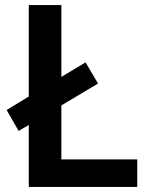

<svg xmlns="http://www.w3.org/2000/svg" viewBox="-20 -734 590 754"><path d="M93 0H519V-108H221V-320L365 -406L316 -489L221 -432V-714H93V-355L6 -302L53 -220L93 -243Z"/></svg>

Font: Noto Sans Myanmar SemiBold
Style: Regular
Weight: 600
Designer: Monotype Design Team
Foundry: Monotype Imaging Inc.
Version: Version 2.107